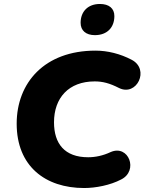

<svg xmlns="http://www.w3.org/2000/svg" viewBox="-20 -936 728 967"><path d="M404 11C461 11 535 -3 590 -32C679 -76 628 -210 537 -170C499 -152 460 -144 424 -144C305 -144 252 -213 252 -320C252 -443 326 -526 457 -526C497 -526 532 -517 579 -493C669 -448 736 -587 643 -635C586 -665 522 -681 461 -681C204 -681 64 -519 64 -313C64 -99 208 11 404 11ZM458 -759C519 -759 556 -797 556 -855C556 -894 529 -916 483 -916C423 -916 386 -878 386 -821C386 -782 413 -759 458 -759Z"/></svg>

Font: SN Pro Heavy
Style: Italic
Weight: 800
Italic angle: -9°
Designer: Tobias Whetton
Foundry: Supernotes
Version: Version 1.001;Glyphs 3.2 (3249)